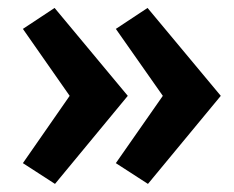

<svg xmlns="http://www.w3.org/2000/svg" viewBox="-20 -575 585 479"><path d="M116.2 -555.2 298.8 -335.9 117.2 -116.2 37.1 -168 153.8 -335.9 37.1 -502.9ZM269 -168 386.2 -335.9 269 -502.9 348.1 -555.2 530.8 -335.9 349.1 -116.2Z"/></svg>

Font: LT Wave Text Bold
Style: Regular
Weight: 700
Designer: Daniel Lyons
Version: Version 2.5 (Glyphs App)